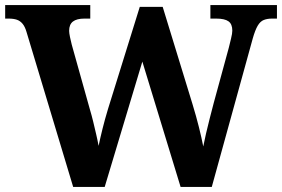

<svg xmlns="http://www.w3.org/2000/svg" viewBox="-20 -734 1108 754"><path d="M84.3 -608Q78.3 -629 68.8 -640.5Q59.3 -652 46.3 -656.5Q33.3 -661 13.3 -661H0.3V-714H334.5V-661H311.5Q281.5 -661 266.5 -649.5Q251.5 -638 251.5 -613Q251.5 -605 254.8 -588.7Q258.2 -572.5 261.8 -558.6L332.9 -304.7Q340.2 -280.5 346.2 -255.4Q352.3 -230.2 357.8 -206.3Q363.4 -182.3 367.2 -161.2Q374 -193.8 382.9 -229.3Q391.7 -264.8 404.1 -305.8L528.9 -707H618.9L735.8 -325.6Q750.4 -277.8 761.1 -235Q771.8 -192.2 778.2 -158.9Q782.6 -181.7 789.2 -210.1Q795.8 -238.5 803.7 -269.4Q811.5 -300.2 819.4 -329.9L878.4 -546.1Q882.5 -562.7 887.4 -582.8Q892.3 -602.8 892.3 -613.7Q892.3 -639.7 877.2 -650.3Q862.2 -661 829.2 -661H806.2V-714H1067.6V-661H1048.6Q1029.6 -661 1015.8 -655.5Q1002 -650 992 -633Q982 -616 972.6 -583L811.7 0H689.2L539 -492.1L391.2 0H267.3Z"/></svg>

Font: Noto Serif Sinhala
Style: Regular
Weight: 400
Designer: Jelle Bosma - Monotype Design Team
Foundry: Monotype Imaging Inc.
Version: Version 2.006